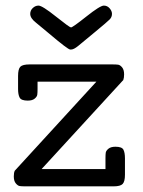

<svg xmlns="http://www.w3.org/2000/svg" viewBox="-20 -659 506 679"><path d="M28.8 -35.2Q28.8 -48.3 32.2 -55.2L320.8 -370.1H112.8V-344.2Q112.8 -331.1 111.8 -324Q110.8 -316.9 102.5 -310.1Q94.2 -303.2 78.1 -303.2Q55.2 -303.2 49.6 -313.7Q43.9 -324.2 43.9 -344.2V-390.1Q43.9 -415 52 -423.1Q60.1 -431.2 85 -431.2H377.9Q391.1 -431.2 397.9 -430.2Q404.8 -429.2 411.9 -420.7Q418.9 -412.1 418.9 -396Q418.9 -383.8 416 -376L127 -61H353V-99.1Q353 -112.3 354 -119.1Q355 -126 363.5 -133.1Q372.1 -140.1 388.2 -140.1Q411.1 -140.1 416.5 -129.6Q421.9 -119.1 421.9 -99.1V-41Q421.9 -17.1 413.8 -8.5Q405.8 0 381.8 0H69.8Q56.6 0 49.8 -1Q43 -2 35.9 -10.5Q28.8 -19 28.8 -35.2ZM86.9 -609.9Q86.9 -622.1 95.9 -630.6Q105 -639.2 116.2 -639.2Q129.4 -639.2 177.7 -600.6Q226.1 -562 231 -562Q236.8 -562 285.4 -600.6Q334 -639.2 347.2 -639.2Q359.4 -639.2 367.7 -629.6Q376 -620.1 376 -609.9Q376 -598.6 367.9 -590.3Q359.9 -582 314.9 -544.9Q279.8 -516.1 255.9 -496.1Q240.7 -483.9 231.9 -483.9H228Q220.2 -483.9 152.8 -541Q125 -564 106.9 -579.1Q86.9 -594.7 86.9 -609.9Z"/></svg>

Font: CMU Typewriter Text Variable Width
Style: Medium
Weight: 500
Version: Version 0.7.0